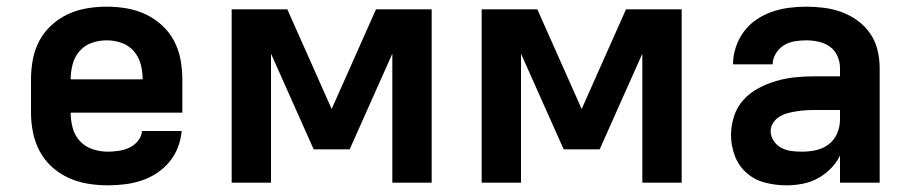

<svg xmlns="http://www.w3.org/2000/svg" viewBox="-20 -548 2740 576"><path d="M303 8Q273 8 243 3Q213 -2 185.5 -14.5Q158 -27 135.5 -47.5Q113 -68 99 -94.5Q85 -121 79 -150.5Q73 -180 73 -210V-310Q73 -340 78.5 -369.5Q84 -399 98 -425.5Q112 -452 134.5 -472.5Q157 -493 184 -505.5Q211 -518 240.5 -523Q270 -528 300 -528Q330 -528 359.5 -523Q389 -518 416 -505.5Q443 -493 465.5 -472.5Q488 -452 502 -425.5Q516 -399 521.5 -369.5Q527 -340 527 -310V-210H192Q192 -187 198 -164.5Q204 -142 219.5 -125Q235 -108 257.5 -100.5Q280 -93 303 -93Q319 -93 336 -95.5Q353 -98 368 -105Q383 -112 394 -125.5Q405 -139 406 -155H525Q523 -130 513.5 -105.5Q504 -81 487.5 -61.5Q471 -42 449.5 -28Q428 -14 403.5 -6Q379 2 353.5 5Q328 8 303 8ZM192 -310H408Q408 -333 402 -355.5Q396 -378 381 -395Q366 -412 344.5 -419.5Q323 -427 300 -427Q277 -427 255.5 -419.5Q234 -412 219 -395Q204 -378 198 -355.5Q192 -333 192 -310Z M675 0V-520H842L975 -221L1108 -520H1275V0H1157V-387L1029 -100H921L793 -387V0Z M1425 0V-520H1592L1725 -221L1858 -520H2025V0H1907V-387L1779 -100H1671L1543 -387V0Z M2339 8Q2307 8 2275.5 0Q2244 -8 2220 -29Q2196 -50 2184.5 -80.5Q2173 -111 2173 -143Q2173 -171 2182 -199Q2191 -227 2210.5 -248.5Q2230 -270 2255.5 -283.5Q2281 -297 2308.5 -305Q2336 -313 2364.5 -316Q2393 -319 2422 -319H2500V-344Q2500 -363 2492 -380.5Q2484 -398 2469 -408.5Q2454 -419 2435.5 -423Q2417 -427 2398 -427Q2381 -427 2363.5 -424Q2346 -421 2331.5 -412Q2317 -403 2307.5 -387.5Q2298 -372 2298 -355H2179Q2179 -381 2187.5 -406.5Q2196 -432 2211.5 -453Q2227 -474 2249 -489Q2271 -504 2295.5 -512.5Q2320 -521 2346 -524.5Q2372 -528 2398 -528Q2425 -528 2452.5 -524.5Q2480 -521 2505.5 -511.5Q2531 -502 2553 -486Q2575 -470 2590.5 -447.5Q2606 -425 2612.5 -398Q2619 -371 2619 -344V0H2500V-81Q2489 -59 2471.5 -41.5Q2454 -24 2432.5 -12.5Q2411 -1 2387 3.5Q2363 8 2339 8ZM2386 -93Q2407 -93 2428 -97.5Q2449 -102 2466 -115Q2483 -128 2491.5 -148Q2500 -168 2500 -189V-218H2422Q2409 -218 2395.5 -217Q2382 -216 2369 -214Q2356 -212 2343 -208.5Q2330 -205 2318.5 -198Q2307 -191 2299.5 -179.5Q2292 -168 2292 -155Q2292 -139 2301 -125.5Q2310 -112 2324 -104.5Q2338 -97 2354 -95Q2370 -93 2386 -93Z"/></svg>

Font: Iosevka Book
Style: Bold
Weight: 700
Designer: Belleve Invis
Foundry: Belleve Invis
Version: Version 28.0.7; ttfautohint (v1.8.3)